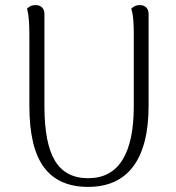

<svg xmlns="http://www.w3.org/2000/svg" viewBox="-20 -719 691 752"><path d="M562 -664V-305Q562 -148 502 -67.5Q442 13 325 13Q209 13 152 -64Q95 -141 95 -305V-587Q95 -617 93 -642Q91 -667 86 -685Q90 -690 98.5 -694.5Q107 -699 120 -699Q135 -699 144.5 -690Q154 -681 154 -664V-303Q154 -157 195.5 -89Q237 -21 325 -21Q415 -21 459.5 -92.5Q504 -164 504 -303V-587Q504 -617 502 -642Q500 -667 494 -685Q499 -690 507 -694.5Q515 -699 528 -699Q543 -699 552.5 -690Q562 -681 562 -664Z"/></svg>

Font: Arima Light
Style: Regular
Weight: 300
Designer: Joana Correia and Natanael Gama
Foundry: NDISCOVER
Version: Version 1.101;gftools[0.9.23]